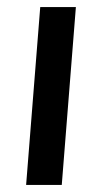

<svg xmlns="http://www.w3.org/2000/svg" viewBox="-20 -524 288 544"><path d="M54 0 94 -504H195L155 0Z"/></svg>

Font: Muli SemiBold
Style: Italic
Weight: 600
Italic angle: -4.541°
Designer: Vernon Adams
Foundry: Vernon Adams
Version: Version 2.100; ttfautohint (v1.8.1.43-b0c9)